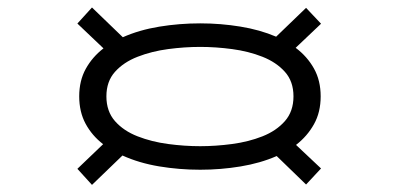

<svg xmlns="http://www.w3.org/2000/svg" viewBox="-20 -634 1126 526"><path d="M232 -127.5 192 -171.5 262.5 -239Q232 -262.5 214.5 -295Q197 -327.5 197 -370Q197 -413 215 -445.5Q233 -478 263.5 -501.5L192 -569.5L232 -613.5L316.5 -532Q361.5 -552 416.5 -561Q471.5 -570 528.5 -570Q584.5 -570 638.2 -561.2Q692 -552.5 736.5 -533.5L818.5 -612.5L859.5 -569L790 -503Q821.5 -479.5 840 -446.5Q858.5 -413.5 858.5 -370Q858.5 -326.5 840.2 -293.8Q822 -261 791 -237L859.5 -172.5L818.5 -128.5L738 -206.5Q693.5 -187 639 -178Q584.5 -169 528.5 -169Q471 -169 415.8 -178.2Q360.5 -187.5 315.5 -208ZM528.5 -233.5Q571 -233.5 616 -239.5Q661 -245.5 699 -260.5Q737 -275.5 760.5 -302.2Q784 -329 784 -370Q784 -411 760.5 -437.2Q737 -463.5 699 -478.5Q661 -493.5 616 -499.5Q571 -505.5 528.5 -505.5Q485.5 -505.5 440.5 -499.5Q395.5 -493.5 357 -478.5Q318.5 -463.5 295 -437.2Q271.5 -411 271.5 -370Q271.5 -329 295 -302.2Q318.5 -275.5 357 -260.5Q395.5 -245.5 440.5 -239.5Q485.5 -233.5 528.5 -233.5Z"/></svg>

Font: Trispace Expanded Light
Style: Regular
Weight: 300
Width: 7
Designer: Tyler Finck
Foundry: Etcetera Type Company
Version: Version 1.210; ttfautohint (v1.8.3)